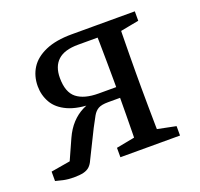

<svg xmlns="http://www.w3.org/2000/svg" viewBox="-93 -577 717 690"><g transform="rotate(-20 266.0 -232.0)"><path d="M247 -475H488V-439L383 -419L374 -432H255Q203 -432 178 -409Q153 -386 153 -342Q153 -287 181.5 -264.5Q210 -242 265 -242H374V-201H286Q261 -201 248.5 -194Q236 -187 227.5 -172Q219 -157 206 -132L154 -27Q148 -13 139 -4.5Q130 4 115.5 7.5Q101 11 78 11Q57 11 38.5 7Q20 3 10 0V-36L116 -54L70 -18L118 -125Q132 -156 151.5 -177Q171 -198 195 -210Q219 -222 244 -226L238 -215Q176 -215 138.5 -232Q101 -249 84.5 -278Q68 -307 68 -341Q68 -380 87 -410Q106 -440 146 -457.5Q186 -475 247 -475ZM329 0Q330 -23 330.5 -60Q331 -97 331.5 -137.5Q332 -178 332 -210V-265Q332 -297 331.5 -337.5Q331 -378 330.5 -415.5Q330 -453 329 -475H419Q418 -453 417.5 -415.5Q417 -378 416.5 -337.5Q416 -297 416 -265V-210Q416 -178 416.5 -137.5Q417 -97 417.5 -60Q418 -23 419 0ZM260 0V-36L365 -56H389L488 -36V0Z"/></g></svg>

Font: Source Serif 4 Variable
Style: Regular
Weight: 400
Designer: Frank Grießhammer
Foundry: Adobe
Version: Version 4.005;hotconv 1.1.0;makeotfexe 2.6.0